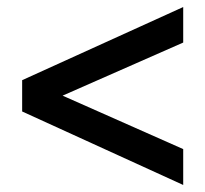

<svg xmlns="http://www.w3.org/2000/svg" viewBox="-20 -572 584 546"><path d="M501 -46 43 -255V-344L501 -552V-451L158 -300L501 -148Z"/></svg>

Font: Kanit
Style: Regular
Weight: 400
Designer: Katatrad Team
Foundry: CadsonDemak
Version: Version 2.000; ttfautohint (v1.8.3)